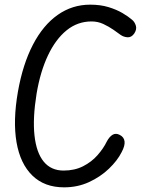

<svg xmlns="http://www.w3.org/2000/svg" viewBox="-20 -798 631 824"><path d="M255 6Q171 6 119 -44.5Q67 -95 51 -187Q35 -279 57 -405Q78 -523 121.5 -606.5Q165 -690 227.5 -734Q290 -778 367 -778Q411 -778 445.5 -767.5Q480 -757 505.5 -742Q531 -727 547 -713Q558 -704 563 -688Q568 -672 556 -654Q544 -637 527.5 -638Q511 -639 498 -648Q486 -657 466.5 -670.5Q447 -684 423.5 -695Q400 -706 373 -706Q313 -706 266 -668Q219 -630 186 -560.5Q153 -491 137 -396Q120 -291 128 -217Q136 -143 167.5 -104.5Q199 -66 253 -66Q300 -66 336.5 -84.5Q373 -103 398.5 -132Q424 -161 438 -190Q449 -211 463 -219.5Q477 -228 494 -219Q512 -210 514.5 -191.5Q517 -173 502 -145Q484 -109 447.5 -74Q411 -39 362 -16.5Q313 6 255 6Z"/></svg>

Font: Edu SA Beginner Medium
Style: Regular
Weight: 500
Version: Version 1.003